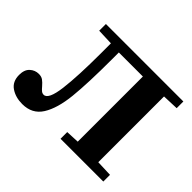

<svg xmlns="http://www.w3.org/2000/svg" viewBox="-124 -703 892 892"><g transform="rotate(45 322.0 -257.0)"><path d="M0 -74Q0 -108 18.5 -125Q37 -142 62 -142Q79 -142 90 -134Q101 -126 113 -112Q123 -100 130 -94.5Q137 -89 146 -89Q176 -89 187 -176Q198 -263 198 -418V-479L118 -482V-526H627V-482L547 -479V-47L627 -44V0H346V-44L412 -47V-475H254V-430Q254 -272 244.5 -181Q235 -90 203 -39Q171 12 106 12Q62 12 31 -9Q0 -30 0 -74Z"/></g></svg>

Font: Minipax
Style: Bold
Weight: 600
Designer: Raphaël Ronot, Igor Stepanchenko (Cyrillic)
Foundry: steppetype
Version: Version 1.002